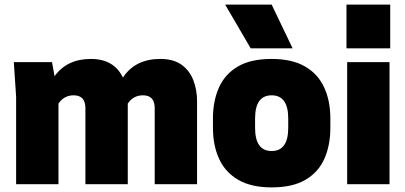

<svg xmlns="http://www.w3.org/2000/svg" viewBox="-20 -800 1760 834"><path d="M836 0H652V-330Q652 -386 601 -386Q559 -386 535 -350V0H351V-330Q351 -386 300 -386Q258 -386 234 -350V0H50V-380L40 -530H206L217 -469Q271 -544 375 -544Q475 -544 514 -463Q567 -544 676 -544Q734 -544 769 -518.5Q804 -493 820 -451Q836 -409 836 -360Z M1160 14Q1072 14 1015.5 -18.5Q959 -51 932 -109.5Q905 -168 905 -245V-285Q905 -361 931 -419.5Q957 -478 1013 -511Q1069 -544 1160 -544Q1248 -544 1304.5 -511.5Q1361 -479 1388 -420.5Q1415 -362 1415 -285V-245Q1415 -169 1389 -110.5Q1363 -52 1307 -19Q1251 14 1160 14ZM1251 -590H1069L958 -780H1160ZM1160 -144Q1232 -144 1232 -245V-285Q1232 -386 1160 -386Q1088 -386 1088 -285V-245Q1088 -144 1160 -144Z M1672 0H1488V-530H1672ZM1675 -590H1485V-780H1675Z"/></svg>

Font: Tanohe Sans ExtraBold
Style: Regular
Weight: 800
Designer: Village Type and Design LLC & Cristiano Sobral
Foundry: Cooper Hewitt Smithsonian Design Museum
Version: Version 1.00;September 29, 2021;FontCreator 13.0.0.2655 64-b